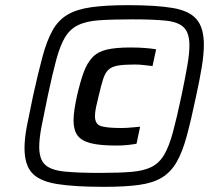

<svg xmlns="http://www.w3.org/2000/svg" viewBox="-20 -716 849 744"><path d="M383 8Q268 8 200.5 -3Q133 -14 104 -46Q75 -78 75 -142Q75 -180 84.5 -229Q94 -278 108 -344Q128 -435 145 -497.5Q162 -560 184 -599Q206 -638 241.5 -659Q277 -680 333.5 -688Q390 -696 476 -696Q586 -696 650 -685Q714 -674 742 -641Q770 -608 770 -543Q770 -506 762 -457Q754 -408 740 -344Q721 -253 704 -190Q687 -127 664.5 -88Q642 -49 607.5 -28Q573 -7 519 0.5Q465 8 383 8ZM367 -46Q441 -46 489 -50Q537 -54 567 -69Q597 -84 616 -116Q635 -148 650 -203.5Q665 -259 683 -344Q697 -411 705.5 -459.5Q714 -508 714 -540Q714 -588 692.5 -609.5Q671 -631 622.5 -636Q574 -641 494 -641Q415 -641 364.5 -637.5Q314 -634 282.5 -618.5Q251 -603 232 -571.5Q213 -540 198 -484.5Q183 -429 165 -344Q151 -277 141.5 -228.5Q132 -180 132 -147Q132 -100 154 -78.5Q176 -57 228 -51.5Q280 -46 367 -46ZM430 -152Q368 -152 332 -161Q296 -170 280.5 -191Q265 -212 265 -249Q265 -269 268.5 -292Q272 -315 278 -343Q291 -400 304.5 -436.5Q318 -473 339 -494.5Q360 -516 394.5 -524Q429 -532 485 -532Q517 -532 542 -530Q567 -528 585 -525L571 -460Q553 -462 536.5 -464Q520 -466 502 -466Q461 -466 437.5 -462Q414 -458 401 -446.5Q388 -435 380 -410.5Q372 -386 362 -343Q356 -319 352 -300Q348 -281 348 -266Q348 -235 371 -227.5Q394 -220 449 -220Q472 -220 489.5 -222Q507 -224 523 -225L509 -159Q493 -156 473 -154Q453 -152 430 -152Z"/></svg>

Font: Saira Expanded SemiBold
Style: Italic
Weight: 600
Width: 7
Italic angle: -12°
Designer: Hector Gatti with collaboration of the Omnibus-Type team
Foundry: Omnibus-Type
Version: Version 1.101